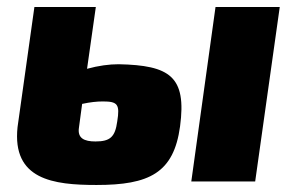

<svg xmlns="http://www.w3.org/2000/svg" viewBox="-20 -517 842 547"><path d="M318 -334C291 -334 261 -330 228 -321L253 -497H78L30 -155C14 -5 132 10 255 10C405 10 475 -24 493 -157C512 -299 464 -331 318 -334ZM594 -497 525 0H707L777 -497ZM314 -171C308 -127 294 -114 252 -114C220 -114 200 -123 205 -154L214 -221C237 -226 256 -228 273 -228C315 -228 322 -220 314 -171Z"/></svg>

Font: Exo 2 Extra Bold
Style: Italic
Weight: 800
Italic angle: -8°
Designer: Natanael Gama
Version: Version 1.001;PS 001.001;hotconv 1.0.88;makeotf.lib2.5.64775